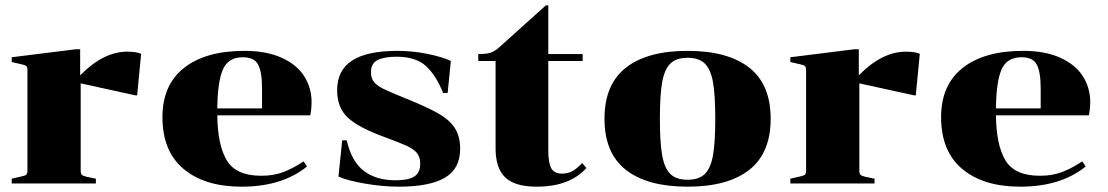

<svg xmlns="http://www.w3.org/2000/svg" viewBox="-20 -689 4162 721"><path d="M458 -495Q491 -495 510 -487L495 -331H488L283 -376V-48Q283 -37 287.5 -32.5Q292 -28 306 -25L340 -18V0H24V-18L59 -26Q74 -29 78.5 -33Q83 -37 83 -48V-426Q83 -437 78.5 -441Q74 -445 59 -448L24 -456V-474L264 -504H281V-406Q368 -495 458 -495Z M961 -29Q1008 -29 1044.5 -43Q1081 -57 1120 -83L1133 -64Q1040 12 887 12Q749 12 669.5 -54.5Q590 -121 590 -249Q590 -370 671 -434Q752 -498 898 -498Q981 -498 1038 -472Q1095 -446 1122.5 -402.5Q1150 -359 1150 -306Q1150 -279 1145 -256H796Q797 -145 831.5 -87Q866 -29 961 -29ZM796 -282H964V-357Q964 -418 949.5 -446Q935 -474 892 -474Q837 -474 817 -428Q797 -382 796 -282Z M1558 -75Q1558 -99 1546 -114Q1534 -129 1508 -141Q1482 -153 1425 -174Q1328 -209 1287 -246.5Q1246 -284 1246 -350Q1246 -425 1302 -461.5Q1358 -498 1472 -498Q1530 -498 1586 -486.5Q1642 -475 1673 -460L1661 -340H1644Q1617 -407 1579 -441.5Q1541 -476 1469 -476Q1423 -476 1398 -463.5Q1373 -451 1373 -418Q1373 -395 1384.5 -381Q1396 -367 1420.5 -355Q1445 -343 1502 -320Q1584 -287 1626 -263Q1668 -239 1688 -208Q1708 -177 1708 -130Q1708 -55 1650.5 -21.5Q1593 12 1478 12Q1417 12 1350.5 0.5Q1284 -11 1251 -26L1265 -162H1282Q1300 -83 1346 -47.5Q1392 -12 1466 -12Q1513 -12 1535.5 -26Q1558 -40 1558 -75Z M1776 -460V-486Q1807 -486 1822 -491Q1837 -496 1852 -509L2030 -669H2039V-486H2168V-460H2039V-124Q2039 -76 2050.5 -56.5Q2062 -37 2090 -37Q2112 -37 2129 -46Q2146 -55 2166 -77L2182 -58Q2119 12 1996 12Q1913 12 1877 -23Q1841 -58 1841 -132V-460Z M2562 12Q2411 12 2330.5 -51Q2250 -114 2250 -243Q2250 -372 2330.5 -435Q2411 -498 2562 -498Q2713 -498 2793.5 -435Q2874 -372 2874 -243Q2874 -114 2793.5 -51Q2713 12 2562 12ZM2562 -14Q2605 -14 2627 -36Q2649 -58 2657.5 -106Q2666 -154 2666 -243Q2666 -332 2657.5 -380Q2649 -428 2627 -450Q2605 -472 2562 -472Q2519 -472 2497 -450Q2475 -428 2466.5 -380Q2458 -332 2458 -243Q2458 -154 2466.5 -106Q2475 -58 2497 -36Q2519 -14 2562 -14Z M3382 -495Q3415 -495 3434 -487L3419 -331H3412L3207 -376V-48Q3207 -37 3211.5 -32.5Q3216 -28 3230 -25L3264 -18V0H2948V-18L2983 -26Q2998 -29 3002.5 -33Q3007 -37 3007 -48V-426Q3007 -437 3002.5 -441Q2998 -445 2983 -448L2948 -456V-474L3188 -504H3205V-406Q3292 -495 3382 -495Z M3885 -29Q3932 -29 3968.5 -43Q4005 -57 4044 -83L4057 -64Q3964 12 3811 12Q3673 12 3593.5 -54.5Q3514 -121 3514 -249Q3514 -370 3595 -434Q3676 -498 3822 -498Q3905 -498 3962 -472Q4019 -446 4046.5 -402.5Q4074 -359 4074 -306Q4074 -279 4069 -256H3720Q3721 -145 3755.5 -87Q3790 -29 3885 -29ZM3720 -282H3888V-357Q3888 -418 3873.5 -446Q3859 -474 3816 -474Q3761 -474 3741 -428Q3721 -382 3720 -282Z"/></svg>

Font: Chonburi
Style: Regular
Weight: 400
Designer: Thanarat Vachiruckul and Stawix Ruecha
Foundry: Cadson Demak & Katatrad
Version: Version 1.000